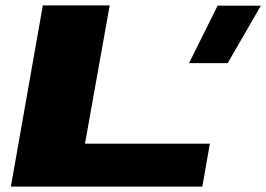

<svg xmlns="http://www.w3.org/2000/svg" viewBox="-20 -695 992 715"><path d="M20.5 0 139.5 -675H388.5L296.5 -160H761.5L733.5 0ZM684 -460 790.5 -674H951.5L828 -460Z"/></svg>

Font: Anybody UltraExpanded ExtraBold
Style: Italic
Weight: 800
Width: 9
Italic angle: -10°
Designer: Tyler Finck
Foundry: Etcetera Type Company
Version: Version 1.010; ttfautohint (v1.8.3) -l 8 -r 50 -G 200 -x 14 